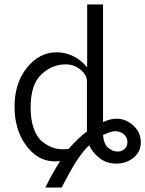

<svg xmlns="http://www.w3.org/2000/svg" viewBox="-20 -714 650 859"><path d="M45 -237Q45 -342 100.5 -411Q156 -480 233 -480Q312 -480 370 -413V-694H441V-168Q475 -183 501 -183Q543 -183 576.5 -152.5Q610 -122 610 -77Q610 -35 577.5 -8.5Q545 18 501 18Q457 18 425.5 -6.5Q394 -31 379 -64Q368 -54 357.5 -41.5Q347 -29 336 -13.5Q325 2 317.5 13.5Q310 25 299.5 44Q289 63 284 72Q279 81 268.5 101Q258 121 256 125H183Q216 57 249 7Q245 7 235 7.5Q225 8 220 8Q146 5 95.5 -65Q45 -135 45 -237ZM117 -233Q117 -177 131.5 -137.5Q146 -98 170 -79.5Q194 -61 216 -53.5Q238 -46 262 -46Q268 -46 277 -47Q286 -48 287 -48Q331 -98 369 -126V-353Q368 -379 340 -402.5Q312 -426 273 -426Q213 -426 165 -381Q117 -336 117 -233ZM441 -110Q444 -70 464 -53Q484 -36 506 -36Q525 -36 537.5 -48Q550 -60 550 -77Q550 -105 526 -119Q512 -127 495 -127Q477 -127 441 -110Z"/></svg>

Font: Coval
Style: ExtraLight
Weight: 250
Foundry: Context Ltd
Version: Version 001.000